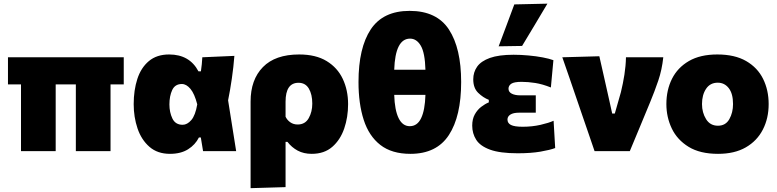

<svg xmlns="http://www.w3.org/2000/svg" viewBox="-20 -806 4146 1024"><path d="M92 0V-356H22.5V-500.5H640V-356H569.5V0H384.5V-356H277V0Z M886.5 14.5Q820 14.5 777 -23Q734 -60.5 713.5 -121Q693 -181.5 693 -250.5Q693 -325 712.5 -385Q732 -445 774 -480.2Q816 -515.5 882 -515.5Q991 -515.5 1038.5 -425.5H1051.5Q1054.5 -444.5 1056.2 -463Q1058 -481.5 1059 -500.5L1230 -508Q1225.5 -449 1216.5 -387Q1207.5 -325 1196.5 -271Q1207.5 -203 1218 -135.5Q1228.5 -68 1239.5 0H1063Q1060 -18 1057 -36.5Q1054 -55 1051 -73H1041Q1021.5 -34 983 -9.8Q944.5 14.5 886.5 14.5ZM954 -140.5Q978.5 -140.5 1000.2 -165.5Q1022 -190.5 1032 -249.5Q1017.5 -306 995.8 -332Q974 -358 950 -358Q913.5 -358 898.5 -326Q883.5 -294 883.5 -249Q883.5 -207 899.5 -173.8Q915.5 -140.5 954 -140.5Z M1316.5 197.5V-264.5Q1316.5 -381 1382.2 -448.2Q1448 -515.5 1575.5 -515.5Q1664.5 -515.5 1722.2 -480.2Q1780 -445 1808.2 -385Q1836.5 -325 1836.5 -250.5Q1836.5 -181 1815.8 -120.5Q1795 -60 1752.2 -22.8Q1709.5 14.5 1642.5 14.5Q1599.5 14.5 1567.5 -2.8Q1535.5 -20 1513 -49.5H1503V192ZM1567.5 -142Q1607.5 -142 1626.5 -175.8Q1645.5 -209.5 1645.5 -253.5Q1645.5 -302.5 1627.2 -333.5Q1609 -364.5 1572 -364.5Q1503 -364.5 1503 -263.5V-183.5Q1511.5 -165.5 1528.2 -153.8Q1545 -142 1567.5 -142Z M2169 14.5Q2069.5 14.5 2008.5 -33Q1947.5 -80.5 1919.8 -166.8Q1892 -253 1892 -368.5Q1892 -551 1957.5 -649.5Q2023 -748 2164.5 -748Q2309.5 -748 2374.5 -648.2Q2439.5 -548.5 2439.5 -368.5Q2439.5 -186 2374 -85.8Q2308.5 14.5 2169 14.5ZM2167 -600Q2088 -600 2082.5 -434H2249Q2246.5 -524.5 2224.2 -562.2Q2202 -600 2167 -600ZM2165.5 -133Q2205.5 -133 2226 -175.8Q2246.5 -218.5 2249 -300H2082.5Q2085 -218.5 2106 -175.8Q2127 -133 2165.5 -133Z M2741 11.5Q2646.5 11.5 2593.8 -7.8Q2541 -27 2519.8 -60.5Q2498.5 -94 2498.5 -136Q2498.5 -171 2512.2 -195.8Q2526 -220.5 2546.5 -236.2Q2567 -252 2587 -260V-273.5Q2556.5 -285.5 2530.2 -311Q2504 -336.5 2504 -383Q2504 -421 2524.8 -450.5Q2545.5 -480 2592.8 -497Q2640 -514 2719 -514Q2757.5 -514 2798.5 -510.2Q2839.5 -506.5 2874.8 -499.8Q2910 -493 2931.5 -485L2918 -339.5Q2873 -357.5 2834.5 -363.5Q2796 -369.5 2761.5 -369.5Q2722 -369.5 2707 -359.5Q2692 -349.5 2692 -333Q2692 -315.5 2709.2 -306.5Q2726.5 -297.5 2755.5 -297.5H2837.5V-205H2747.5Q2718 -205 2702.2 -195Q2686.5 -185 2686.5 -168.5Q2686.5 -149 2705.2 -139.5Q2724 -130 2768 -130Q2818 -130 2862.8 -140.2Q2907.5 -150.5 2932.5 -162L2941 -16.5Q2913.5 -6 2862.2 2.8Q2811 11.5 2741 11.5ZM2639.5 -559Q2660.5 -615 2681.5 -671Q2702 -727 2723 -782.5L2899.5 -786.5Q2864.5 -728 2831 -671.5Q2797 -615 2764.5 -561Z M3151 0Q3135 -47 3118.5 -95Q3102 -143 3086 -189.5L3055.5 -278.5Q3036.5 -333.5 3017.5 -389.5Q2998 -445.5 2979 -500.5L3176.5 -506Q3188 -455.5 3202.5 -391Q3217 -326.5 3230 -268.5L3245 -200.5H3259L3291.5 -314.5Q3303 -361.5 3310.2 -407.8Q3317.5 -454 3318.5 -500.5H3517.5Q3510.5 -434 3490.8 -376Q3471 -318 3448 -262.5Q3421 -197 3393.2 -130.2Q3365.5 -63.5 3339 0Z M3809.5 14.5Q3713.5 14.5 3652.8 -22.8Q3592 -60 3563 -120.5Q3534 -181 3534 -251Q3534 -326 3564 -385.8Q3594 -445.5 3654.2 -480.5Q3714.5 -515.5 3805.5 -515.5Q3899 -515.5 3959.8 -480.2Q4020.5 -445 4050 -385Q4079.5 -325 4079.5 -251Q4079.5 -175 4048.5 -114.8Q4017.5 -54.5 3957.5 -20Q3897.5 14.5 3809.5 14.5ZM3809 -135.5Q3850 -135.5 3869.8 -170.5Q3889.5 -205.5 3889.5 -251Q3889.5 -306.5 3866.8 -335.8Q3844 -365 3808 -365Q3767.5 -365 3745.8 -332.5Q3724 -300 3724 -251Q3724 -205.5 3745.8 -170.5Q3767.5 -135.5 3809 -135.5Z"/></svg>

Font: Heraclito ExtraBold
Style: Regular
Weight: 800
Designer: Kostas Bartsokas (font) & Cristiano Sobral (main changes)
Foundry: Kostas Bartsokas (font) & Cristiano Sobral (main changes)
Version: Version 1.00;July 8, 2020;FontCreator 13.0.0.2655 64-bit